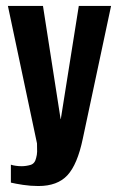

<svg xmlns="http://www.w3.org/2000/svg" viewBox="-20 -611 400 646"><path d="M109.2 14.9Q82.9 14.9 57.3 11Q31.8 7.1 16.6 3.4V-56.9Q23.6 -54.5 33.2 -53.2Q42.7 -51.8 52.7 -51.8Q67.5 -51.8 82.5 -56.1Q97.5 -60.5 101.6 -79.6Q104.5 -89.6 104.9 -100.5Q105.2 -111.5 104.5 -128.4L6.6 -591H124.6L183.9 -210.5H184.6L245.1 -591H353.7L258.5 -144Q240.4 -57.5 206.8 -21.3Q173.3 14.9 109.2 14.9Z"/></svg>

Font: Alumni Sans SC Thin
Style: Regular
Weight: 100
Designer: Robert E. Leuschke
Foundry: Robert E. Leuschke
Version: Version 1.018